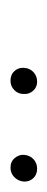

<svg xmlns="http://www.w3.org/2000/svg" viewBox="121 -746 92 375"><g transform="rotate(90 167.5 -559.0)"><path d="M138 -533Q126 -533 119 -541Q112 -549 113 -560Q114 -571 121.5 -578Q129 -585 140 -585Q151 -585 158 -577Q165 -569 164 -558Q164 -548 156.5 -540.5Q149 -533 138 -533ZM308 -533Q296 -533 289 -541.5Q282 -550 283 -560Q284 -571 291.5 -578Q299 -585 310 -585Q322 -585 329 -577Q336 -569 335 -558Q334 -548 326.5 -540.5Q319 -533 308 -533Z"/></g></svg>

Font: Ysabeau Infant Thin
Style: Italic
Weight: 250
Italic angle: -12°
Designer: Christian Thalmann (Catharsis Fonts)
Version: Version 2.001;gftools[0.9.30]; featfreeze: ss01,ss02,lnum